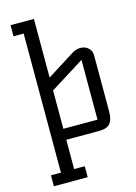

<svg xmlns="http://www.w3.org/2000/svg" viewBox="-145 -826 817 1151"><g transform="rotate(-15 263.5 -250.0)"><path d="M185 -306V-68H397V-439ZM41 250V182H103V-681H40V-750H185V-386L358 -495Q382 -510 408 -510Q437 -510 457 -492.5Q477 -475 477 -445V-94Q477 -48 458 -24Q439 0 387 0H185V182H251V250Z"/></g></svg>

Font: Kelly Slab
Style: Regular
Weight: 400
Designer: Denis Masharov
Foundry: Denis Masharov
Version: Version 1.001